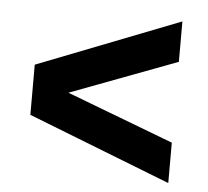

<svg xmlns="http://www.w3.org/2000/svg" viewBox="-42 -664 614 568"><g transform="rotate(5 265.5 -380.0)"><path d="M477.5 -620V-500L160 -380.5L477.5 -260V-140L53.5 -305.5V-454.5Z"/></g></svg>

Font: Encode Sans Semi Condensed
Style: Bold
Weight: 700
Width: 4
Designer: Multiple Designers
Foundry: Impallari Type
Version: Version 2.000